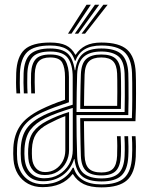

<svg xmlns="http://www.w3.org/2000/svg" viewBox="-20 -788 637 815"><path d="M160.6 6.4Q126 6.4 99.3 -8Q72.5 -22.4 56.3 -48.6Q40.1 -74.9 37.2 -110.6Q36.2 -123.6 36.1 -135.6Q36 -147.7 36.6 -161.3Q39.4 -215.4 65.5 -254Q91.5 -292.6 154.8 -323.8Q175.3 -333.9 200.8 -344.4Q226.3 -354.9 256 -364.6V-460.7Q256 -500.7 244.1 -522.4Q232.1 -544.1 193 -544.1Q159.9 -544.1 144.5 -528.1Q129 -512.1 127.7 -475.2Q127.3 -461.8 127.2 -438.8Q127.2 -415.9 128.4 -391.6H112.6Q111.6 -414 111.4 -437.1Q111.2 -460.2 111.9 -476.1Q113.9 -517.9 132 -537.3Q150.1 -556.7 193 -556.7Q242.7 -556.7 257.6 -530.5Q272.6 -504.3 272.6 -460.9V-354Q241.5 -343.7 212 -332.7Q182.6 -321.6 160.9 -311.6Q104.7 -285.9 79.7 -250.8Q54.7 -215.7 52.4 -160.3Q51.9 -145.7 52 -134.5Q52.1 -123.3 53 -111.4Q55.4 -81.1 69.2 -57.3Q83 -33.6 106.6 -19.9Q130.3 -6.1 162.7 -6.1Q205.5 -6.1 239 -24.8Q272.5 -43.5 288.7 -76.1H292.8Q302.2 -42.2 331.8 -23.7Q361.4 -5.2 410.8 -5.2Q477.8 -5.2 507.6 -33Q537.5 -60.7 540.4 -123.6Q541.1 -135.3 541.3 -150.6Q541.4 -165.8 541.1 -181.4Q540.7 -197 539.7 -209.8H555.3Q556.8 -191.2 557 -165.8Q557.2 -140.4 556.3 -123Q552.8 -52.9 518.9 -22.8Q485 7.4 410.8 7.4Q364.2 7.4 335.3 -6.6Q306.4 -20.6 289.8 -48.8H287.8Q266.4 -20.9 234.7 -7.2Q203 6.4 160.6 6.4ZM410.8 -17.8Q354.5 -17.8 328.2 -40.1Q302 -62.4 296.3 -112.4H294.2Q280.8 -68.9 245.7 -43.8Q210.6 -18.7 163.8 -18.7Q120.1 -18.7 96.1 -45.4Q72 -72.1 68.9 -112.4Q67.9 -124.7 67.8 -135.3Q67.7 -146 68.2 -159.3Q70.7 -211.6 94 -243.4Q117.4 -275.3 166.9 -299.3Q180.9 -306.1 201.4 -313.9Q221.8 -321.7 244.6 -329.4Q267.3 -337.2 288.6 -343.6V-460.6Q288.6 -513.6 268.2 -541.5Q247.8 -569.3 193 -569.3Q142.2 -569.3 120.1 -547.7Q98.1 -526.1 96.1 -476.6Q95.6 -461.5 95.6 -438.3Q95.5 -415.1 97 -391.6H81.2Q79.9 -413.4 79.7 -436.8Q79.5 -460.2 80.2 -477.3Q82.6 -534.9 109.2 -558.6Q135.9 -582.2 193 -582.2Q242.8 -582.2 266.4 -561.5Q290 -540.9 297.4 -489.9H299.4Q306.1 -538.6 332.5 -560.4Q358.9 -582.2 410.1 -582.2Q469.9 -582.2 496.1 -557.3Q522.2 -532.5 524.6 -477Q525.1 -465.4 525.4 -436.1Q525.8 -406.9 525.7 -370.3Q525.6 -333.8 524.5 -299.6H304.6Q304.5 -255.9 305.3 -209.7Q306 -163.6 307.5 -125.3Q309.5 -73.6 335.1 -52.1Q360.8 -30.7 410.8 -30.7Q460.9 -30.7 483.7 -52.6Q506.5 -74.6 508.8 -125.3Q509.5 -137.3 509.6 -151.9Q509.7 -166.4 509.4 -181.4Q509 -196.4 508.1 -209.8H523.9Q525.1 -190.5 525.3 -166.4Q525.6 -142.4 524.6 -124.4Q521.8 -67.3 495.3 -42.6Q468.9 -17.8 410.8 -17.8ZM167.8 -31.3Q202.9 -31.3 230.2 -47.5Q257.5 -63.8 273.2 -91Q288.9 -118.3 288.9 -151.7V-329.9Q257.8 -320.6 226.1 -309.1Q194.4 -297.5 173 -286.8Q130.9 -265.8 109 -236.8Q87.1 -207.7 84 -157.5Q83.3 -144.8 83.5 -135.1Q83.7 -125.3 84.7 -113.4Q88.5 -74.7 110.3 -53Q132.1 -31.3 167.8 -31.3ZM169.9 -45Q138.9 -45 121 -64Q103 -83.1 100.3 -115.5Q99.5 -124.9 99.3 -135.1Q99.1 -145.3 99.6 -155.8Q102 -202 121.5 -228.4Q141 -254.9 179 -274.5Q200.7 -285.7 224 -295.2Q247.2 -304.8 273.1 -312.6V-150.6Q273.1 -123.3 260.7 -99.2Q248.4 -75 225.4 -60Q202.4 -45 169.9 -45ZM171.4 -57.6Q196.8 -57.6 216.1 -70.2Q235.4 -82.7 246.3 -103.7Q257.2 -124.7 257.2 -149.6V-295.1Q240.4 -289.1 222 -280.5Q203.7 -271.9 185.1 -262.3Q148.8 -243.2 133 -219.1Q117.1 -194.9 115.5 -155.1Q115.2 -145.3 115.3 -135.6Q115.5 -125.9 116.1 -116.7Q118.3 -90.1 132.7 -73.9Q147.1 -57.6 171.4 -57.6ZM410.8 -43.3Q366.7 -43.3 345.9 -62.2Q325 -81.2 323.3 -126.2Q322.6 -148.7 321.9 -175.8Q321.3 -202.9 321 -231.4Q320.6 -260 320.4 -286.5H539.8Q541.2 -322.2 541.4 -362.9Q541.6 -403.6 541.3 -435.8Q540.9 -468.1 540.4 -478.5Q537.7 -540.6 507.3 -567.7Q476.8 -594.8 410.1 -594.8Q366.2 -594.8 338.9 -578.3Q311.7 -561.8 300.7 -530.1H297.7Q287.1 -564.6 262 -579.7Q236.8 -594.8 193 -594.8Q124.6 -594.8 95.9 -567.4Q67.2 -539.9 64.6 -477.9Q63.9 -458.6 64 -436.2Q64.1 -413.9 65.6 -391.6H49.8Q48.1 -417.7 48.1 -437.7Q48 -457.8 48.8 -478.5Q51.7 -547.6 84.2 -577.5Q116.7 -607.4 193 -607.4Q235.3 -607.4 260.2 -595.3Q285.1 -583.2 299.5 -556H301.5Q318.1 -581.3 344.3 -594.4Q370.4 -607.4 410.1 -607.4Q486.1 -607.4 519.7 -577.2Q553.3 -546.9 556.2 -478.5Q556.7 -469.6 557.1 -445.9Q557.4 -422.2 557.4 -391.4Q557.4 -360.7 556.9 -329.4Q556.4 -298.1 555 -273.4H336.4Q336.7 -234.7 337.3 -199.6Q337.9 -164.6 339.1 -127.2Q340.5 -89.3 357 -72.6Q373.5 -55.9 410.8 -55.9Q444.8 -55.9 460.1 -72.3Q475.4 -88.8 477.1 -126.7Q478 -147.4 477.8 -168.9Q477.7 -190.4 476.4 -209.8H492.2Q493.5 -189.4 493.7 -166.7Q493.9 -144.1 492.9 -125.9Q490.7 -81.7 471.7 -62.5Q452.7 -43.3 410.8 -43.3ZM304.8 -312.6H508.9Q509.8 -345.6 509.8 -379.7Q509.9 -413.8 509.6 -440.4Q509.2 -467 508.8 -477.5Q506.4 -530.2 481.4 -549.7Q456.3 -569.3 410.1 -569.3Q360.5 -569.3 335 -546.5Q309.6 -523.7 307.5 -473.3Q306.3 -440.1 305.6 -396.3Q304.8 -352.6 304.8 -312.6ZM493 -325.7H320.6Q320.7 -348.8 321.1 -375.3Q321.4 -401.8 322 -427.3Q322.6 -452.7 323.3 -472.2Q325.1 -518.9 346.2 -537.8Q367.4 -556.7 410.1 -556.7Q452.8 -556.7 472 -538Q491.2 -519.2 492.9 -475.8Q493.4 -465.7 493.7 -442.6Q494.1 -419.4 494 -388.8Q493.9 -358.2 493 -325.7ZM336.6 -338.7H477.4Q478 -369.2 478 -397.6Q478 -426 477.8 -447.3Q477.5 -468.5 477.1 -476.7Q475.6 -511.8 460.1 -527.9Q444.6 -544.1 410.1 -544.1Q374.4 -544.1 357.5 -527.5Q340.6 -510.9 339.1 -471.5Q338.2 -440.9 337.5 -406.3Q336.8 -371.7 336.6 -338.7ZM268.5 -645 347.3 -767.8H365.5L283.3 -645ZM326.1 -645 418.6 -767.8H436.8L340.9 -645ZM297.4 -645 382.9 -767.8H401.1L312 -645Z"/></svg>

Font: Big Shoulders Inline Text Thin
Style: Regular
Weight: 100
Designer: Patric King
Foundry: XO Type Co
Version: Version 2.002